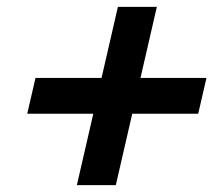

<svg xmlns="http://www.w3.org/2000/svg" viewBox="-20 -600 644 557"><path d="M435 -580 316 -63H203L322 -580ZM579 -374 555 -270H59L83 -374Z"/></svg>

Font: Kantumruy Pro SemiBold
Style: Italic
Weight: 600
Italic angle: -13°
Version: Version 1.002